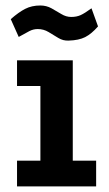

<svg xmlns="http://www.w3.org/2000/svg" viewBox="-20 -662 386 682"><path d="M40.5 -447.8H238.5V-91.2H321.5V0H40.5V-91.2H123.5V-356.5H40.5ZM46.5 -530.8 18.2 -594Q46.5 -618.8 69.6 -630.6Q92.8 -642.5 123.2 -642.5Q144.8 -642.5 162.9 -632.5Q181 -622.5 197.9 -612.1Q214.8 -601.8 233 -601.8Q251.8 -601.8 266.2 -608.2Q280.8 -614.8 305 -632.5L328.2 -568.2Q305.2 -541.8 282.6 -530.2Q260 -518.8 223.8 -517.8Q204.2 -516.8 187.1 -527.2Q170 -537.8 152.5 -548.2Q135 -558.8 114 -558.8Q98.5 -558.8 84.5 -551.6Q70.5 -544.5 46.5 -530.8Z"/></svg>

Font: Podkova VF Beta
Style: Regular
Weight: 400
Designer: Ilya Yudin
Foundry: Cyreal (www.cyreal.org)
Version: Version 2.100